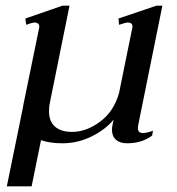

<svg xmlns="http://www.w3.org/2000/svg" viewBox="-20 -493 620 674"><path d="M481 -26Q495 -26 517 -34L514 -17Q478 10 426 10Q401 10 387 -2.5Q373 -15 373 -38Q373 -43 375 -55L379 -73Q350 -38 301.5 -14Q253 10 199 10Q155 10 124 -1L91 161H4L60 -113L62 -125L117 -393Q118 -395 118 -399Q118 -407 113 -410.5Q108 -414 102 -414Q94 -414 72 -406L69 -428L199 -473H224L156 -137Q152 -120 152 -103Q152 -67 173 -48.5Q194 -30 233 -30Q283 -30 331.5 -66Q380 -102 398 -167L444 -393Q445 -395 445 -400Q445 -414 428 -414Q422 -414 398 -406L396 -428L529 -473H550L466 -58Q464 -48 464 -44Q464 -26 481 -26Z"/></svg>

Font: Taviraj
Style: Italic
Weight: 400
Italic angle: -12°
Designer: Katatrad Team
Foundry: CadsonDemak
Version: Version 1.001